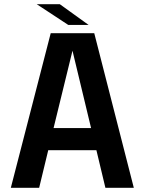

<svg xmlns="http://www.w3.org/2000/svg" viewBox="-20 -897 690 917"><path d="M403.3 -777.8H306.2L155.3 -877H265.6ZM31.7 0 222.2 -738.3H430.2L619.1 0H483.4L440.4 -179.7H210.4L167 0ZM235.8 -285.2H415L326.2 -654.8Z"/></svg>

Font: Epilogue SemiBold
Style: Regular
Weight: 600
Designer: Tyler Finck
Foundry: Etcetera Type Co
Version: Version 2.112